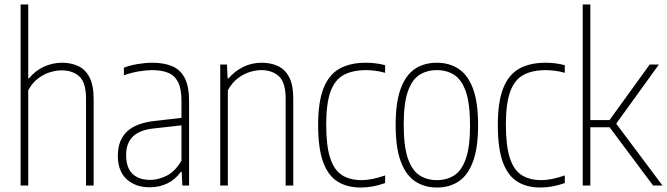

<svg xmlns="http://www.w3.org/2000/svg" viewBox="-20 -828 2977 857"><path d="M72 0V-808H106V-478H109Q139 -514 177.5 -531Q216 -548 257 -548Q297 -548 329 -533.2Q361 -518.5 379.5 -483Q398 -447.5 398 -385V0H364V-387Q364 -460 334 -487Q304 -514 255 -514Q232 -514 204.5 -506Q177 -498 150.8 -478.5Q124.5 -459 106 -425V0Z M648 8Q585 8 545.5 -28Q506 -64 506 -133Q506 -202 546.5 -240.5Q587 -279 670 -288L808 -304L813 -271L669 -255Q604 -248.5 573.5 -219Q543 -189.5 543 -137Q543 -79.5 571.2 -52.2Q599.5 -25 651 -25Q685.5 -25 723.2 -43.2Q761 -61.5 790 -111V-378Q790 -432 774.8 -461.8Q759.5 -491.5 730.2 -503.2Q701 -515 659 -515Q633 -515 600 -509.5Q567 -504 533 -492V-526Q560 -536.5 595 -542.2Q630 -548 660 -548Q712.5 -548 749.2 -532.2Q786 -516.5 805 -479Q824 -441.5 824 -377V0H794L791 -61H787Q762.5 -26.5 726.8 -9.2Q691 8 648 8Z M963 0V-540H993L996 -478H1000Q1028 -511 1066 -529.5Q1104 -548 1148 -548Q1188 -548 1220 -533.5Q1252 -519 1270.5 -484Q1289 -449 1289 -388V0H1255V-387Q1255 -460 1225 -487.5Q1195 -515 1146 -515Q1123 -515 1095.5 -506.8Q1068 -498.5 1041.8 -478.8Q1015.5 -459 997 -425V0Z M1590 9Q1529 9 1486.5 -17.8Q1444 -44.5 1422 -105.5Q1400 -166.5 1400 -270Q1400 -373.5 1424.2 -434.5Q1448.5 -495.5 1496 -521.8Q1543.5 -548 1613 -548Q1632.5 -548 1655 -545.5Q1677.5 -543 1699 -537V-503Q1674.5 -510 1652 -512.5Q1629.5 -515 1615 -515Q1554.5 -515 1514.8 -493.8Q1475 -472.5 1455.5 -419.5Q1436 -366.5 1436 -272Q1436 -176.5 1453.8 -122.5Q1471.5 -68.5 1506.8 -46.2Q1542 -24 1594 -24Q1616 -24 1641.8 -29Q1667.5 -34 1699 -45V-11Q1670 -0.5 1643.2 4.2Q1616.5 9 1590 9Z M1930 9Q1875 9 1833.5 -18.2Q1792 -45.5 1769 -106.8Q1746 -168 1746 -270Q1746 -372 1768.8 -433Q1791.5 -494 1832.8 -521Q1874 -548 1930 -548Q1985 -548 2026.5 -521Q2068 -494 2091 -433Q2114 -372 2114 -270Q2114 -168 2091.2 -106.8Q2068.5 -45.5 2027.2 -18.2Q1986 9 1930 9ZM1930 -24Q1975 -24 2008.2 -45.8Q2041.5 -67.5 2059.8 -120.8Q2078 -174 2078 -268Q2078 -364 2059.8 -417.8Q2041.5 -471.5 2008.2 -493.2Q1975 -515 1930 -515Q1885 -515 1851.8 -493.5Q1818.5 -472 1800.2 -419Q1782 -366 1782 -272Q1782 -176 1800.2 -122Q1818.5 -68 1851.8 -46Q1885 -24 1930 -24Z M2392 9Q2331 9 2288.5 -17.8Q2246 -44.5 2224 -105.5Q2202 -166.5 2202 -270Q2202 -373.5 2226.2 -434.5Q2250.5 -495.5 2298 -521.8Q2345.5 -548 2415 -548Q2434.5 -548 2457 -545.5Q2479.5 -543 2501 -537V-503Q2476.5 -510 2454 -512.5Q2431.5 -515 2417 -515Q2356.5 -515 2316.8 -493.8Q2277 -472.5 2257.5 -419.5Q2238 -366.5 2238 -272Q2238 -176.5 2255.8 -122.5Q2273.5 -68.5 2308.8 -46.2Q2344 -24 2396 -24Q2418 -24 2443.8 -29Q2469.5 -34 2501 -45V-11Q2472 -0.5 2445.2 4.2Q2418.5 9 2392 9Z M2895 0 2689 -276 2880 -540H2921L2726 -270V-282L2937 0ZM2607 -260V-292H2709V-260ZM2581 0V-808H2615V0Z"/></svg>

Font: Encode Sans Condensed Thin
Style: Regular
Weight: 100
Width: 3
Designer: Multiple Designers
Foundry: Impallari Type
Version: Version 3.002